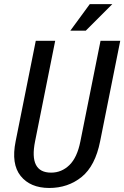

<svg xmlns="http://www.w3.org/2000/svg" viewBox="-20 -911 609 941"><path d="M220.7 10.3Q127.9 9.8 81.1 -48.8Q34.2 -107.4 56.6 -218.3L155.3 -710.9H250.5L151.9 -218.3Q121.1 -64.9 230.5 -64.9Q282.2 -64.9 320.3 -102.1Q358.4 -139.2 374 -218.3L472.7 -710.9H569.3L470.7 -218.3Q446.8 -98.1 380.4 -43.9Q313.5 10.3 220.7 10.3ZM419.9 -890.6H530.3L400.4 -760.7H324.7Z"/></svg>

Font: RobotoCondensed-Italic
Style: Italic
Weight: 400
Designer: Google
Version: Version 1.200311; 2013